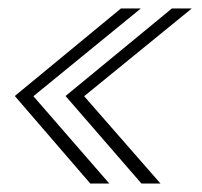

<svg xmlns="http://www.w3.org/2000/svg" viewBox="-20 -474 478 454"><path d="M193.5 -40H238.5L59 -246.5L313 -454H266L15 -247ZM314.5 -40H359.5L179 -246.5L433.5 -454H386.5L135 -247Z"/></svg>

Font: Anybody UltraCondensed Thin ExtraLight
Style: Italic
Weight: 250
Italic angle: -10°
Version: Version 1.111